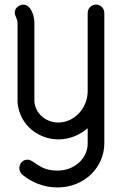

<svg xmlns="http://www.w3.org/2000/svg" viewBox="-20 -596 539 843"><path d="M236 -58C181 -58 135 -98 131 -150V-495C131 -525 117 -576 81 -576C80 -576 45 -572 45 -539C45 -526 57 -513 57 -495V-147C66 -42 154 16 236 16C290 16 333 -6 365 -33V34C365 97 310 153 232 153C150 153 131 105 101 105C76 105 65 126 65 142C65 159 76 169 78 171C117 203 170 227 232 227C354 227 438 135 438 34V-539C438 -559 422 -576 402 -576C381 -576 365 -559 365 -539V-196C365 -119 304 -58 236 -58Z"/></svg>

Font: LS
Style: Regular
Weight: 400
Designer: BSozoo
Foundry: BSozoo
Version: Version 001.000